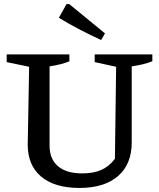

<svg xmlns="http://www.w3.org/2000/svg" viewBox="-20 -919 788 949"><path d="M373 10Q250 10 183.5 -46Q117 -102 117 -204L124 -589L13 -612V-650H323V-616Q304 -608 280.5 -602Q257 -596 225 -591V-199Q225 -133 266.5 -97.5Q308 -62 386 -62Q442 -62 480.5 -79Q519 -96 548 -134L554 -589L448 -612V-650H733V-616Q689 -599 631 -591V-215Q631 -107 563 -48.5Q495 10 373 10ZM480 -721Q426 -746 374 -773Q322 -800 271 -831L309 -899H322L499 -754Z"/></svg>

Font: Piazzolla SC Medium
Style: Regular
Weight: 500
Designer: Juan Pablo del Peral
Foundry: Huerta Tipografica
Version: Version 1.330